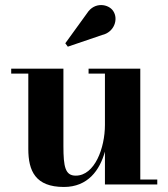

<svg xmlns="http://www.w3.org/2000/svg" viewBox="-20 -733 669 763"><path d="M386 -594C434 -605 451.5 -657 430 -689C412 -717 356 -727.5 326 -680.5L239.5 -561L249.5 -547.5ZM232 -460H24.5V-440.5H92.5V-141C92.5 -54 120.5 10 234 10C329.5 10 376.5 -57 397 -130.5V0H605V-19.5H537.5V-460H332V-440.5H397V-236.5C397 -145 356.5 -35 281 -35C239.5 -35 232 -69 232 -153Z"/></svg>

Font: Bodoni* 11pt
Style: Bold
Weight: 700
Version: Version 2.3